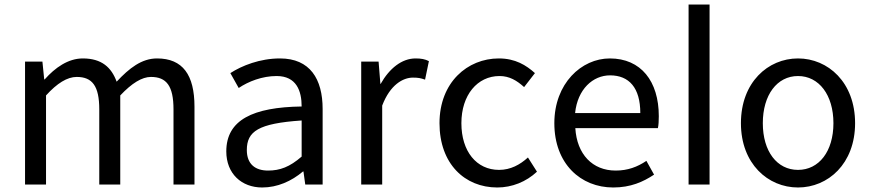

<svg xmlns="http://www.w3.org/2000/svg" viewBox="-20 -817 3860 851"><path d="M168 -544H91V1H184V-394C233 -448 278 -476 320 -476C389 -476 420 -436 420 -332V1H513V-394C564 -448 609 -476 649 -476C718 -476 749 -436 749 -332V1H842V-344C842 -485 790 -558 676 -558C608 -558 553 -515 497 -455C474 -518 431 -558 347 -558C282 -558 224 -517 178 -465H176Z M1142 14C1210 14 1272 -14 1323 -57H1325L1333 1H1410V-334C1410 -467 1354 -558 1221 -558C1132 -558 1052 -526 1001 -493L1038 -427C1081 -456 1142 -480 1206 -480C1294 -480 1317 -414 1317 -345C1102 -342 983 -286 983 -146C983 -47 1051 14 1142 14ZM1168 -61C1112 -61 1074 -89 1074 -152C1074 -235 1125 -270 1317 -283V-123C1264 -77 1221 -61 1168 -61Z M1658 -544H1581V1H1674V-349C1709 -441 1766 -473 1810 -473C1833 -473 1844 -471 1864 -464L1881 -546C1864 -555 1846 -558 1822 -558C1761 -558 1706 -514 1667 -445H1666Z M2184 14C2249 14 2312 -11 2360 -56L2320 -119C2285 -87 2243 -64 2192 -64C2092 -64 2025 -146 2025 -271C2025 -396 2096 -480 2194 -480C2238 -480 2271 -460 2303 -431L2351 -493C2312 -528 2264 -558 2191 -558C2052 -558 1928 -452 1928 -271C1928 -91 2040 14 2184 14Z M2698 14C2775 14 2831 -11 2879 -43L2845 -104C2805 -77 2762 -61 2709 -61C2606 -61 2537 -133 2530 -249H2896C2899 -262 2900 -282 2900 -302C2900 -457 2821 -558 2683 -558C2557 -558 2437 -447 2437 -271C2437 -91 2554 14 2698 14ZM2818 -316H2529C2540 -422 2608 -483 2684 -483C2768 -483 2818 -428 2818 -316Z M3032 -797V1H3125V-797Z M3517 14C3650 14 3770 -91 3770 -271C3770 -452 3650 -558 3517 -558C3384 -558 3264 -452 3264 -271C3264 -91 3384 14 3517 14ZM3517 -64C3424 -64 3361 -146 3361 -271C3361 -396 3424 -480 3517 -480C3610 -480 3674 -396 3674 -271C3674 -146 3610 -64 3517 -64Z"/></svg>

Font: Bithumb Trading Sans
Style: Regular
Weight: 400
Designer: HamHyungwon
Foundry: Bithumb
Version: Version 1.300;FEAKit 1.0